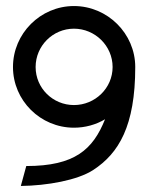

<svg xmlns="http://www.w3.org/2000/svg" viewBox="-20 -605 492 636"><path d="M49 11C136 10 237 -8 289 -42C373 -97 428 -187 428 -383C428 -494 336 -585 225 -585C114 -585 23 -494 23 -383C23 -272 114 -182 225 -182C262 -182 298 -192 328 -210C288 -110 228 -55 67 -55ZM353 -383C353 -313 295 -257 225 -257C155 -257 98 -313 98 -383C98 -453 155 -510 225 -510C295 -510 353 -453 353 -383Z"/></svg>

Font: Charger
Style: Regular
Weight: 400
Designer: Jasper
Foundry: Cannot Into Space Fonts
Version: Version 0.98